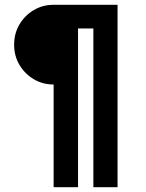

<svg xmlns="http://www.w3.org/2000/svg" viewBox="-20 -782 611 802"><path d="M204 -429Q158 -429 120.5 -451.5Q83 -474 61 -511.5Q39 -549 39 -595Q39 -642 61 -679.5Q83 -717 120.5 -739.5Q158 -762 204 -762H471V0H370V-663H306V0H204Z"/></svg>

Font: Reem Kufi Medium
Style: Regular
Weight: 500
Designer: Khaled Hosny
Version: Version 1.001